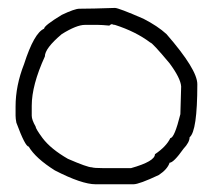

<svg xmlns="http://www.w3.org/2000/svg" viewBox="-20 -483 540 487"><path d="M271.5 -462.9Q280.8 -462.9 343.8 -435.5Q379.9 -417 402.3 -396.5Q480.5 -306.6 480.5 -269.5Q480.5 -150.4 460.9 -134.8Q460.9 -122.1 445.3 -105.5Q420.4 -70.3 410.2 -70.3Q404.8 -53.7 382.8 -39.1Q333 -15.6 318.4 -15.6H222.7Q187.5 -15.6 119.1 -50.8Q70.3 -81.5 52.7 -111.3Q43.9 -111.3 21.5 -171.9Q19.5 -182.6 19.5 -189.5V-212.9Q19.5 -265.6 41 -320.3Q66.4 -399.4 91.8 -410.2Q91.8 -418 136.7 -445.3Q169.4 -460.9 181.6 -460.9H183.6Q211.9 -460.9 271.5 -462.9ZM257.8 -418Q238.3 -419.9 228.5 -419.9H195.3Q174.3 -419.9 136.7 -396.5Q93.8 -360.4 93.8 -339.8Q60.5 -267.1 60.5 -214.8V-189.5Q60.5 -179.2 70.3 -162.1Q70.3 -156.7 87.9 -132.8Q108.9 -105 152.3 -80.1Q201.7 -58.6 212.9 -58.6Q218.8 -56.6 240.2 -56.6H312.5Q373 -73.7 373 -91.8Q401.9 -111.3 412.1 -132.8Q422.4 -132.8 437.5 -193.4Q439.5 -260.7 439.5 -263.7Q438 -284.7 410.2 -322.3Q366.2 -375 361.3 -375Q324.7 -402.8 271.5 -419.9Q267.1 -419.9 263.7 -421.9Q257.8 -419.9 257.8 -418Z"/></svg>

Font: CEF Fonts CJK Mono
Style: Regular
Weight: 400
Designer: PartyBoss (派对大魔王)
Version: Release 2.25